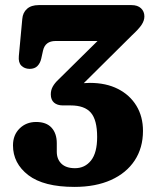

<svg xmlns="http://www.w3.org/2000/svg" viewBox="-20 -720 608 754"><path d="M541.5 -206Q541.5 -139.5 509 -90Q476.5 -40.5 416 -13.2Q355.5 14 272.5 14Q151.5 14 91.2 -32.2Q31 -78.5 31 -149Q31 -190 57 -215.5Q83 -241 122 -241Q162 -241 182.5 -218.5Q203 -196 203 -157.5V-124Q203 -95 221.2 -77.2Q239.5 -59.5 274.5 -59.5Q313.5 -59.5 337.5 -89.8Q361.5 -120 361.5 -182Q361.5 -249 336.8 -277.5Q312 -306 257.5 -306H227Q205 -306 192.2 -317Q179.5 -328 179.5 -349.5Q179.5 -366 187.2 -380Q195 -394 209.5 -407.5L363 -559H198.5Q157.5 -559 149 -521.5L142 -490Q138 -472 127 -460.8Q116 -449.5 96 -449.5Q76 -450 63.8 -462.2Q51.5 -474.5 54 -500L67.5 -645.5Q69.5 -670.5 86 -685.2Q102.5 -700 132 -700H496.5Q520.5 -700 533.8 -687.5Q547 -675 547 -655.5Q547 -639 535.8 -622.2Q524.5 -605.5 499 -582L309 -393.5Q320.5 -394.5 333 -394.5Q396.5 -394.5 443.2 -370.8Q490 -347 515.8 -304.5Q541.5 -262 541.5 -206Z"/></svg>

Font: Fraunces 72pt SuperSoft
Style: Bold
Weight: 700
Version: Version 1.000;[0bf87f6ff]